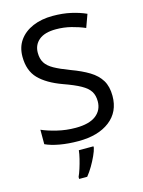

<svg xmlns="http://www.w3.org/2000/svg" viewBox="-137 -803 824 1104"><g transform="rotate(-15 274.5 -251.5)"><path d="M502 -191Q502 -96 433 -43Q364 10 247 10Q187 10 136 1Q85 -8 51 -24V-110Q87 -94 140.5 -81Q194 -68 251 -68Q331 -68 371.5 -99Q412 -130 412 -183Q412 -218 397 -242Q382 -266 345.5 -286.5Q309 -307 244 -330Q153 -363 106.5 -411Q60 -459 60 -542Q60 -599 89 -639.5Q118 -680 169.5 -702Q221 -724 288 -724Q347 -724 396 -713Q445 -702 485 -684L457 -607Q420 -623 376.5 -634Q333 -645 286 -645Q219 -645 185 -616.5Q151 -588 151 -541Q151 -505 166 -481Q181 -457 215 -438Q249 -419 307 -397Q370 -374 413.5 -347.5Q457 -321 479.5 -284Q502 -247 502 -191ZM321 70Q317 88 304.5 115.5Q292 143 275.5 171Q259 199 241 221H193V209Q201 192 209.5 165.5Q218 139 225 110.5Q232 82 234 61H321Z"/></g></svg>

Font: Noto Sans Coptic
Style: Regular
Weight: 400
Designer: Monotype Design Team, Denis Moyogo Jacquerye
Foundry: Monotype Imaging Inc.
Version: Version 2.002; ttfautohint (v1.8.4.7-5d5b)